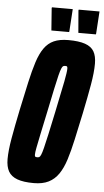

<svg xmlns="http://www.w3.org/2000/svg" viewBox="-58 -884 503 929"><g transform="rotate(5 193.5 -419.5)"><path d="M142 8Q92 8 62 -3Q32 -14 19 -37Q6 -60 6 -97Q6 -138 16.5 -198Q27 -258 44 -340Q60 -416 73 -474.5Q86 -533 99.5 -575Q113 -617 132 -644Q151 -671 179 -683.5Q207 -696 249 -696Q300 -696 330.5 -685.5Q361 -675 374 -652.5Q387 -630 387 -593Q387 -551 376.5 -490.5Q366 -430 349 -348Q334 -277 321.5 -220Q309 -163 295.5 -120.5Q282 -78 262.5 -49.5Q243 -21 214 -6.5Q185 8 142 8ZM148 -118Q154 -118 158 -120Q162 -122 166.5 -132.5Q171 -143 177 -167Q183 -191 192.5 -234Q202 -277 216 -344Q238 -448 247 -495Q256 -542 256 -557Q256 -564 254.5 -566.5Q253 -569 251 -569.5Q249 -570 245 -570Q239 -570 235 -568Q231 -566 226.5 -555.5Q222 -545 216 -521Q210 -497 201 -454.5Q192 -412 178 -344Q163 -274 154 -230.5Q145 -187 140.5 -164Q136 -141 136 -130Q136 -124 137.5 -121.5Q139 -119 142 -118.5Q145 -118 148 -118ZM249 -735H163L155 -843L156 -847H257L250 -739ZM379 -735H294L285 -843L286 -847H387L380 -739Z"/></g></svg>

Font: Saira UltraCondensed Black
Style: Italic
Weight: 900
Width: 1
Italic angle: -12°
Designer: Hector Gatti with collaboration of the Omnibus-Type team
Foundry: Omnibus-Type
Version: Version 1.101